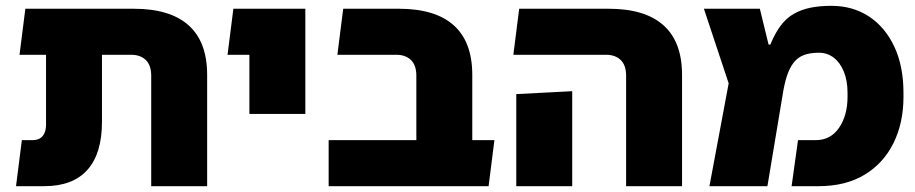

<svg xmlns="http://www.w3.org/2000/svg" viewBox="-20 -639 3141 659"><path d="M499 0V-379Q499 -415 480.5 -433Q462 -451 430 -451H138V-609H439Q564 -609 627.5 -552Q691 -495 691 -382V0ZM35 0 55 -158H91Q107 -158 117 -164Q127 -170 132.5 -182Q138 -194 138 -211V-574H330V-221Q330 -112 280 -56Q230 0 132 0ZM47 -451 67 -609H249V-451Z M836 -248V-609H1028V-248ZM761 -451 781 -609H943V-451Z M1409 0V-379Q1409 -415 1390.5 -433Q1372 -451 1340 -451H1138L1158 -609H1349Q1474 -609 1537.5 -552Q1601 -495 1601 -382V-147Q1591 -110 1566 -72Q1541 -34 1516 0ZM1108 0V-158H1677L1657 0Z M2129 0V-379Q2129 -415 2110.5 -433Q2092 -451 2060 -451H1742L1762 -609H2069Q2194 -609 2257.5 -552Q2321 -495 2321 -382V0ZM1752 0V-316L1944 -326V0Z M2415 0 2481 -353 2396 -609H2588L2618 -486H2624Q2640 -525 2659.5 -551Q2679 -577 2704.5 -591.5Q2730 -606 2761.5 -612.5Q2793 -619 2833 -619Q2907 -619 2962.5 -582.5Q3018 -546 3049.5 -479Q3081 -412 3081 -320V-307Q3081 -217 3046.5 -147.5Q3012 -78 2947 -39Q2882 0 2790 0H2697L2719 -158H2780Q2831 -158 2860 -200.5Q2889 -243 2889 -307V-320Q2889 -363 2876 -394Q2863 -425 2841 -441.5Q2819 -458 2791 -458Q2760 -458 2739 -450Q2718 -442 2704 -424Q2690 -406 2681 -378.5Q2672 -351 2666 -312L2614 0Z"/></svg>

Font: Noto Sans Hebrew Thin Black
Style: Regular
Weight: 900
Version: Version 3.001